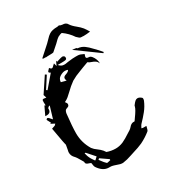

<svg xmlns="http://www.w3.org/2000/svg" viewBox="-224 -1059 1122 1229"><g transform="rotate(-30 337.0 -444.5)"><path d="M270 -597.2Q265.6 -607.4 265.6 -614.7Q265.6 -628.4 288.1 -634.8Q308.6 -642.1 311.5 -652.8Q300.8 -656.7 291 -656.7Q274.4 -656.7 253.9 -644.3Q233.4 -631.8 232.4 -606.9ZM234.4 -11.2Q237.8 -11.2 247.6 -14.2L257.3 -16.6V-23.9L200.7 -63L192.9 -55.7L202.6 -43Q213.9 -26.4 228.5 -12.7Q230.5 -11.2 234.4 -11.2ZM174.3 -63 193.4 -81.1 144 -136.7H136.7L139.6 -126Q145 -100.6 164.1 -74.2L170.9 -64.5Q171.9 -63.5 172.9 -63.5Q173.8 -63.5 174.3 -63ZM319.8 39.6H317.9Q300.3 39.6 281.7 31.7Q272.5 27.8 262.7 25.4L257.3 23.9Q246.6 20.5 235.8 20.5H226.1Q183.1 20.5 150.4 -28.3Q146 -35.6 145 -47.9L142.6 -61.5Q137.7 -64.5 130.4 -66.4Q121.1 -68.8 114 -73.5Q106.9 -78.1 106.9 -87.9V-90.8Q102.5 -97.7 99.6 -103.5Q79.1 -139.6 70.3 -147.9Q51.3 -166.5 51.3 -189.9Q51.3 -198.7 54.2 -208.5Q57.1 -222.7 59.1 -235.4Q59.6 -240.2 60.5 -244.6L57.6 -255.9L53.2 -276.9Q38.6 -355.5 35.2 -377L59.6 -385.3L69.3 -395L40.5 -410.2Q43.9 -412.1 48.3 -413.1Q46.9 -415.5 45.9 -418.5L37.6 -434.6Q34.2 -439.5 33.7 -443.8Q33.7 -445.3 35.6 -447.3Q37.6 -449.2 39.6 -450.2Q41.5 -451.2 43 -451.2Q46.9 -451.2 53.7 -444.3Q57.6 -440.4 64.9 -431.6L70.3 -425.8L95.7 -510.7L92.8 -514.6Q90.3 -512.2 87.2 -510Q84 -507.8 81.5 -505.4Q79.1 -502.9 79.1 -501V-496.1Q79.1 -467.8 47.9 -467.8L37.6 -468.3Q45.4 -484.4 52.5 -500Q59.6 -515.6 66.9 -530.3L74.2 -526.9Q73.2 -541 73.2 -549.8Q73.2 -555.7 74 -563Q74.7 -570.3 84.5 -570.3Q91.3 -570.3 103 -567.9L100.6 -575.7L95.7 -590.8L168.5 -700.7L179.2 -693.8L125.5 -610.4L133.3 -605Q168.9 -647.5 207.5 -691.9Q195.8 -697.3 195.8 -703.1Q195.8 -705.6 197.8 -708.3Q199.7 -710.9 204.3 -714.8Q209 -718.8 212.4 -723.6Q221.2 -712.4 227.5 -712.4Q234.9 -712.4 244.1 -723.6Q249 -729 254.4 -732.9Q255.9 -729 257.1 -723.9Q258.3 -718.8 260.7 -710L274.9 -741.2Q277.8 -733.9 277.8 -731.9Q314.9 -744.1 321.8 -744.1Q325.2 -744.1 329.6 -742.2Q334 -740.2 336.2 -736.8Q338.4 -733.4 338.4 -727.5Q338.4 -722.2 336.2 -719Q334 -715.8 329.1 -714.4Q321.3 -712.4 299.8 -712.4H270Q285.2 -695.8 299.3 -693.8Q305.2 -692.9 310.5 -692.9Q318.8 -692.9 326.7 -694.8Q331.1 -695.8 336.7 -696.3Q342.3 -696.8 349.1 -697.8Q372.6 -701.2 396 -701.2Q398.9 -701.2 413.6 -700.9Q428.2 -700.7 454.6 -687Q453.6 -682.6 452.1 -678.7Q449.2 -672.4 449.2 -666.5Q449.2 -655.8 469.7 -655.8Q479.5 -655.3 489 -643.8Q498.5 -632.3 504.4 -616.2Q509.3 -602.5 509.3 -589.8V-585.9Q503.4 -601.6 491.9 -608.9Q480.5 -616.2 468.3 -620.1Q453.1 -624.5 443.4 -632.8L403.8 -618.2Q389.6 -612.3 375 -606.9Q338.4 -594.2 306.2 -575.2Q275.4 -553.2 247.1 -525.1Q218.8 -497.1 201.2 -488.3L191.4 -483.4Q202.1 -470.7 202.1 -461.9Q202.1 -459 199.2 -452.9Q196.3 -446.8 177.2 -440.9Q171.9 -439 168.2 -430.9Q164.6 -422.9 163.6 -415Q153.3 -321.8 153.3 -274.4Q153.3 -205.6 189.5 -146Q201.7 -129.9 219.7 -117.7L236.8 -104Q251.5 -91.3 261.7 -74.2Q293 -63 325.7 -63Q353 -63 380.9 -74.7Q410.2 -88.4 437 -106.9L459 -120.6Q467.8 -126.5 475.1 -134.8Q490.7 -153.8 507.8 -153.8L512.7 -153.3Q515.1 -153.3 517.3 -155.5Q519.5 -157.7 528.3 -171.4Q561 -216.3 564.9 -234.4L566.9 -241.7Q579.6 -258.8 587.9 -265.9Q596.2 -272.9 605.5 -272.9Q620.1 -272.9 634.8 -258.8Q636.7 -256.3 636.7 -251.5Q636.7 -244.6 634.3 -238.3Q619.6 -203.1 596.4 -174.3Q573.2 -145.5 546.9 -118.7Q541.5 -113.3 536.1 -102.1L531.7 -93.3Q534.7 -92.8 537.4 -91.8Q540 -90.8 542.5 -90.8H566.9Q564.9 -85 564 -78.6Q560.5 -61 553.7 -55.7Q520 -28.8 481 -9.8Q448.7 4.4 414.1 14.2L385.7 23.4Q353 35.2 319.8 39.6ZM561.5 -631.3 398.4 -750 408.7 -749Q419.4 -748 427.7 -746.6Q429.2 -746.1 430.7 -743.9Q432.1 -741.7 433.6 -741.2Q461.4 -738.8 481.4 -723.9Q501.5 -709 518.6 -689.9L534.2 -674.3Q545.9 -662.6 557.1 -648.9L566.9 -637.2ZM506.8 -790Q502 -790 502 -790.5L502.4 -791L497.1 -790.5Q482.9 -790.5 477.5 -794.7Q472.2 -798.8 460.4 -810.1Q434.6 -849.1 395 -877Q386.7 -877 365.2 -866.2Q356.4 -861.3 330.1 -834.5L286.1 -795.9Q283.2 -793.5 238.8 -793Q233.4 -793 229 -792L226.6 -793.9L212.9 -793L205.1 -797.4Q239.3 -829.1 252.4 -839.8Q281.2 -864.3 305.2 -890.1Q314.5 -900.9 328.6 -910.6Q349.1 -925.3 390.6 -925.3Q397.5 -925.8 402.3 -927.7H403.8Q411.1 -922.4 424.8 -920.9Q451.7 -920.9 461.4 -902.3Q472.7 -884.3 499 -863.3Q519.5 -846.7 532.7 -830.6Q545.4 -813.5 556.6 -793.9Q529.3 -790 506.8 -790Z"/></g></svg>

Font: Unutterable
Style: Regular
Weight: 400
Designer: GGBotNet
Foundry: f0n7.com
Version: 1.00